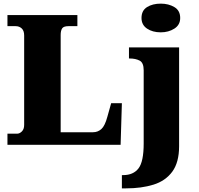

<svg xmlns="http://www.w3.org/2000/svg" viewBox="-20 -797 1095 1057"><path d="M21 0V-61H74Q88 -61 100.5 -73.5Q113 -86 113 -109V-602Q113 -628 99.5 -640.5Q86 -653 66 -653H21V-714H406V-653H357Q330 -653 322 -640.5Q314 -628 314 -604V-69H492Q519 -69 538.5 -87Q558 -105 571 -154L592 -229H651L644 0ZM865 -619Q820 -619 789.5 -639.5Q759 -660 759 -698Q759 -739 789.5 -758Q820 -777 865 -777Q908 -777 940 -758Q972 -739 972 -698Q972 -660 940 -639.5Q908 -619 865 -619ZM651 240V167H658Q714 167 742.5 130Q771 93 771 -7V-410Q771 -452 748.5 -463.5Q726 -475 694 -475H690V-536H966V8Q966 97 928.5 148Q891 199 825 219.5Q759 240 674 240Z"/></svg>

Font: Noto Serif Black
Style: Regular
Weight: 900
Designer: Monotype Design Team
Foundry: Monotype Imaging Inc.
Version: Version 2.014; ttfautohint (v1.8.4.7-5d5b)